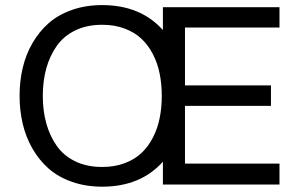

<svg xmlns="http://www.w3.org/2000/svg" viewBox="-20 -718 1168 747"><path d="M1067.4 -610.8H699.7V-385.7H1034.2V-306.2H699.7V-81.5H1067.4V0H613.8V-88.9Q526.9 8.3 377.4 8.3Q313.5 8.3 260 -10.5Q206.5 -29.3 169.4 -62Q132.3 -94.7 106.4 -139.6Q80.6 -184.6 68.4 -236.3Q56.2 -288.1 56.2 -345.2Q56.2 -402.3 68.4 -454.1Q80.6 -505.9 106.4 -550.5Q132.3 -595.2 169.4 -627.9Q206.5 -660.6 260 -679.4Q313.5 -698.2 377.4 -698.2Q526.9 -698.2 613.8 -601.1V-689.9H1067.4ZM377.4 -68.4Q425.8 -68.4 464.8 -83Q503.9 -97.7 530.5 -122.8Q557.1 -147.9 575.2 -183.3Q593.3 -218.8 601.3 -259Q609.4 -299.3 609.4 -345.2Q609.4 -390.6 601.3 -430.9Q593.3 -471.2 575.2 -506.6Q557.1 -542 530.5 -567.1Q503.9 -592.3 464.8 -606.9Q425.8 -621.6 377.4 -621.6Q317.9 -621.6 272.7 -599.6Q227.5 -577.6 200.4 -538.8Q173.3 -500 159.9 -451.2Q146.5 -402.3 146.5 -345.2Q146.5 -287.6 159.9 -238.8Q173.3 -189.9 200.4 -151.1Q227.5 -112.3 272.7 -90.3Q317.9 -68.4 377.4 -68.4Z"/></svg>

Font: HK Grotesk Medium Legacy
Style: Regular
Weight: 500
Designer: Alfredo Marco Pradil
Foundry: Hanken Design Co.
Version: Version 2.022;PS 002.022;hotconv 1.0.88;makeotf.lib2.5.64775